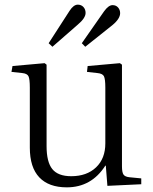

<svg xmlns="http://www.w3.org/2000/svg" viewBox="-20 -783 652 817"><path d="M203.1 -584 187 -599.1 275.9 -736.8Q293 -763.2 311 -763.2Q325.7 -763.2 335 -753.2Q344.2 -743.2 344.2 -728Q344.2 -706.1 311 -678.2ZM342.8 -584 328.1 -599.1 422.9 -734.9Q441.9 -761.2 459 -761.2Q473.6 -761.2 482.4 -751.2Q491.2 -741.2 491.2 -727.1Q491.2 -703.1 458 -675.8ZM264.2 14.2Q187.5 14.2 147.2 -28.3Q106.9 -70.8 106.9 -154.8V-410.2Q106.9 -446.3 101.3 -458.3Q95.7 -470.2 74.2 -472.2L28.8 -477.1L33.2 -502L169.9 -514.2L178.2 -507.8V-161.1Q178.2 -93.8 202.6 -63.5Q227.1 -33.2 283.2 -33.2Q349.1 -33.2 388.7 -70.8Q428.2 -108.4 428.2 -172.9V-410.2Q428.2 -446.3 422.4 -458.3Q416.5 -470.2 394 -472.2L350.1 -477.1L353 -502L490.2 -514.2L499 -507.8V-75.2Q499 -49.8 505.4 -40.3Q511.7 -30.8 530.8 -28.8L581.1 -23.9V1L437 7.8L430.2 -78.1H428.2Q369.1 14.2 264.2 14.2Z"/></svg>

Font: Literata Light
Style: Regular
Weight: 300
Designer: Latin by Veronika Burian and Jose Scaglione. Greek by Irene Vlachou. Cyrillic by Vera Evstafieva.
Foundry: TypeTogether
Version: Version 3.021